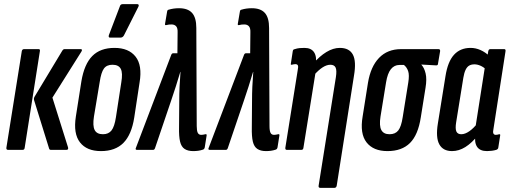

<svg xmlns="http://www.w3.org/2000/svg" viewBox="-20 -729 2479 934"><path d="M227 0Q221 0 219 -6L146 -241Q143 -251 149 -260L284 -484Q288 -490 294 -490H372Q383 -490 376 -478L235 -254L311 -12Q314 0 303 0ZM19 0Q10 0 11 -10L86 -480Q88 -490 97 -490H168Q176 -490 174 -480L100 -10Q99 0 90 0Z M471 6Q402 6 369 -36.5Q336 -79 349 -162L376 -334Q390 -417 429 -456.5Q468 -496 537 -496Q606 -496 639.5 -453.5Q673 -411 659 -328L633 -157Q620 -74 580.5 -34Q541 6 471 6ZM481 -76Q508 -76 522.5 -94.5Q537 -113 544 -159L570 -328Q578 -374 567.5 -394Q557 -414 527 -414Q499 -414 485.5 -395.5Q472 -377 465 -330L437 -162Q430 -117 440.5 -96.5Q451 -76 481 -76ZM515 -546Q510 -546 509 -550Q508 -554 510 -559L563 -698Q565 -705 569 -707Q573 -709 579 -709H648Q653 -709 654.5 -705Q656 -701 653 -696L583 -557Q577 -546 566 -546Z M920 6Q894 6 878 -4.5Q862 -15 856 -40Q850 -65 851 -110L852 -236Q852 -274 853.5 -307Q855 -340 858 -379H857Q845 -340 835 -307.5Q825 -275 812 -238L734 -8Q731 0 725 0H646Q636 0 642 -12L813 -462Q816 -470 823 -470H843L844 -570Q845 -592 837 -601Q829 -610 815 -610Q808 -610 802 -609.5Q796 -609 789 -607Q781 -605 783 -614L793 -673Q794 -681 801 -682Q824 -689 851 -689Q894 -689 914.5 -666Q935 -643 935 -593L937 -116Q937 -93 942 -83Q947 -73 959 -73Q967 -73 979 -76Q983 -77 984.5 -75Q986 -73 985 -69L976 -12Q974 -3 967 -1Q955 3 943.5 4.5Q932 6 920 6Z M1274 6Q1248 6 1232 -4.5Q1216 -15 1210 -40Q1204 -65 1205 -110L1206 -236Q1206 -274 1207.5 -307Q1209 -340 1212 -379H1211Q1199 -340 1189 -307.5Q1179 -275 1166 -238L1088 -8Q1085 0 1079 0H1000Q990 0 996 -12L1167 -462Q1170 -470 1177 -470H1197L1198 -570Q1199 -592 1191 -601Q1183 -610 1169 -610Q1162 -610 1156 -609.5Q1150 -609 1143 -607Q1135 -605 1137 -614L1147 -673Q1148 -681 1155 -682Q1178 -689 1205 -689Q1248 -689 1268.5 -666Q1289 -643 1289 -593L1291 -116Q1291 -93 1296 -83Q1301 -73 1313 -73Q1321 -73 1333 -76Q1337 -77 1338.5 -75Q1340 -73 1339 -69L1330 -12Q1328 -3 1321 -1Q1309 3 1297.5 4.5Q1286 6 1274 6Z M1539 185Q1528 185 1530 174L1614 -354Q1619 -387 1612.5 -400.5Q1606 -414 1587 -414Q1569 -414 1549 -401Q1529 -388 1507 -363L1504 -420Q1535 -456 1568 -476Q1601 -496 1633 -496Q1679 -496 1696.5 -463.5Q1714 -431 1702 -361L1618 174Q1616 185 1606 185ZM1375 0Q1367 0 1368 -10L1428 -386Q1432 -405 1429 -411Q1426 -417 1416 -417Q1412 -417 1408 -416Q1404 -415 1399 -414Q1393 -413 1395 -420L1404 -479Q1405 -485 1407 -487Q1409 -489 1414 -490Q1426 -494 1437.5 -495Q1449 -496 1461 -496Q1494 -496 1508 -474.5Q1522 -453 1516 -412L1514 -400L1516 -383L1456 -10Q1455 0 1446 0Z M1865 6Q1796 6 1763 -36.5Q1730 -79 1744 -162L1770 -326Q1783 -405 1824 -447.5Q1865 -490 1931 -490H2113Q2122 -490 2121 -480L2111 -421Q2111 -410 2101 -411L2030 -415V-414Q2044 -399 2050.5 -371.5Q2057 -344 2050 -302L2027 -158Q2014 -73 1974.5 -33.5Q1935 6 1865 6ZM1875 -76Q1903 -76 1917.5 -94.5Q1932 -113 1939 -159L1966 -327Q1972 -364 1965.5 -383Q1959 -402 1945 -413H1923Q1898 -413 1881.5 -392.5Q1865 -372 1858 -328L1831 -162Q1824 -117 1835 -96.5Q1846 -76 1875 -76Z M2179 6Q2135 6 2117 -27Q2099 -60 2110 -128L2147 -358Q2158 -429 2188.5 -462.5Q2219 -496 2269 -496Q2294 -496 2317.5 -485.5Q2341 -475 2361 -456L2347 -389Q2332 -403 2317 -409.5Q2302 -416 2288 -416Q2273 -416 2262.5 -410Q2252 -404 2245 -389.5Q2238 -375 2234 -351L2199 -134Q2194 -103 2200 -89.5Q2206 -76 2224 -76Q2242 -76 2263 -90.5Q2284 -105 2304 -131L2308 -74Q2275 -33 2243.5 -13.5Q2212 6 2179 6ZM2349 6Q2280 6 2293 -79L2296 -97L2292 -104L2341 -417L2349 -442L2355 -479Q2357 -490 2365 -490H2433Q2441 -490 2439 -479L2381 -105Q2377 -87 2380 -80Q2383 -73 2392 -73Q2396 -73 2400.5 -74Q2405 -75 2408 -76Q2415 -77 2413 -69L2404 -11Q2403 -3 2394 0Q2384 3 2372 4.5Q2360 6 2349 6Z"/></svg>

Font: Sofia Sans Extra Condensed SemiBold
Style: Italic
Weight: 600
Italic angle: -9°
Designer: Botio Nikoltchev, Ani Petrova
Foundry: lettersoup
Version: Version 4.101